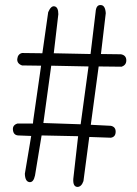

<svg xmlns="http://www.w3.org/2000/svg" viewBox="-20 -729 540 757"><path d="M52 -195Q33 -196 31 -217Q29 -236 49 -242H110L111 -254L142 -470L67 -471Q47 -478 48 -496Q50 -516 67 -520L147 -519L170 -681Q181 -707 195 -704Q210 -701 210 -673L192 -519L337 -516L357 -682Q359 -711 378 -709Q395 -708 397 -677L378 -516L457 -515Q478 -511 478 -491Q478 -472 459 -466L369 -467L338 -237L417 -233Q436 -229 436 -210Q436 -189 417 -186L332 -189L309 -15Q301 8 285 8Q267 7 269 -24L288 -192L144 -195L118 -37Q112 -9 96 -11Q79 -13 78 -44L103 -193ZM329 -467 182 -470 151 -244 298 -239Z"/></svg>

Font: Yomogi
Style: Regular
Weight: 400
Designer: satsuyako
Foundry: satsuyako
Version: Version 3.100